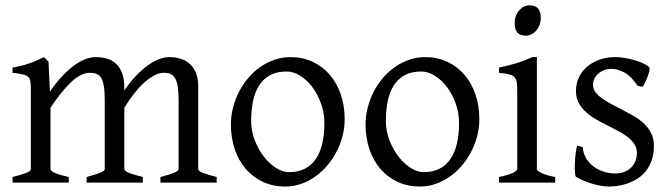

<svg xmlns="http://www.w3.org/2000/svg" viewBox="-20 -682 2506 717"><path d="M579.1 0V-21Q614.3 -30.3 630.6 -37.1Q647 -43.9 647 -50.8V-309.1Q647 -338.9 643.8 -358.6Q640.6 -378.4 634 -389.6Q627.4 -400.9 616.9 -405.5Q606.4 -410.2 591.8 -410.2Q575.7 -410.2 557.6 -401.1Q539.6 -392.1 520.5 -375.2Q501.5 -358.4 482.2 -334.2Q462.9 -310.1 444.3 -279.8V-50.8Q444.3 -43.9 459.5 -37.4Q474.6 -30.8 513.2 -21V0H303.2V-21Q338.4 -30.3 354.7 -37.1Q371.1 -43.9 371.1 -50.8V-309.1Q371.1 -338.9 368.2 -358.6Q365.2 -378.4 358.6 -389.6Q352.1 -400.9 341.6 -405.5Q331.1 -410.2 315.9 -410.2Q282.7 -410.2 246.3 -376Q210 -341.8 168.5 -279.8V-50.8Q168.5 -43.5 186.8 -35.6Q205.1 -27.8 236.8 -21V0H26.9V-21Q59.1 -29.3 77.1 -35.9Q95.2 -42.5 95.2 -50.8V-347.2Q95.2 -366.7 93.5 -377.9Q91.8 -389.2 84.7 -395.3Q77.6 -401.4 64 -404.3Q50.3 -407.2 26.9 -410.2V-429.7Q45.4 -432.6 61 -436.8Q76.7 -440.9 90.8 -445.8Q105 -450.7 117.9 -456.5Q130.9 -462.4 144 -468.8L161.1 -451.7L166.5 -339.8Q188.5 -372.1 210.9 -396.2Q233.4 -420.4 255.4 -436.5Q277.3 -452.6 297.9 -460.7Q318.4 -468.8 335.9 -468.8Q359.4 -468.8 379.2 -463.1Q398.9 -457.5 413.3 -444.1Q427.7 -430.7 436 -408.7Q444.3 -386.7 444.3 -354V-343.8Q464.8 -374.5 486.8 -397.7Q508.8 -420.9 530.5 -436.8Q552.2 -452.6 573 -460.7Q593.8 -468.8 611.8 -468.8Q635.3 -468.8 655 -462.4Q674.8 -456.1 689.2 -442.9Q703.6 -429.7 711.9 -409.4Q720.2 -389.2 720.2 -361.8V-50.8Q720.2 -43.9 735.4 -37.4Q750.5 -30.8 789.1 -21V0Z M1191.4 -222.2Q1191.4 -260.7 1178.7 -295.7Q1166 -330.6 1146 -357.2Q1126 -383.8 1100.6 -399.4Q1075.2 -415 1050.3 -415Q1013.2 -415 987.8 -400.9Q962.4 -386.7 947 -362.1Q931.6 -337.4 924.8 -303.7Q918 -270 918 -231Q918 -192.4 931.6 -157.5Q945.3 -122.6 966.1 -96.2Q986.8 -69.8 1011.7 -54.4Q1036.6 -39.1 1059.1 -39.1Q1093.8 -39.1 1118.7 -52Q1143.6 -64.9 1159.7 -88.9Q1175.8 -112.8 1183.6 -146.5Q1191.4 -180.2 1191.4 -222.2ZM1267.1 -236.8Q1267.1 -204.1 1258.8 -172.9Q1250.5 -141.6 1235.8 -113.8Q1221.2 -85.9 1200.7 -62.3Q1180.2 -38.6 1155.5 -21.5Q1130.9 -4.4 1103 5.1Q1075.2 14.6 1045.4 14.6Q999 14.6 961.7 -2.9Q924.3 -20.5 897.7 -51.3Q871.1 -82 856.7 -124.5Q842.3 -167 842.3 -216.8Q842.3 -249 850.3 -280.3Q858.4 -311.5 872.8 -339.6Q887.2 -367.7 907.5 -391.4Q927.7 -415 952.4 -432.1Q977.1 -449.2 1005.6 -459Q1034.2 -468.8 1064.5 -468.8Q1110.4 -468.8 1147.7 -451.2Q1185.1 -433.6 1211.7 -402.6Q1238.3 -371.6 1252.7 -329.1Q1267.1 -286.6 1267.1 -236.8Z M1694.3 -222.2Q1694.3 -260.7 1681.6 -295.7Q1668.9 -330.6 1648.9 -357.2Q1628.9 -383.8 1603.5 -399.4Q1578.1 -415 1553.2 -415Q1516.1 -415 1490.7 -400.9Q1465.3 -386.7 1450 -362.1Q1434.6 -337.4 1427.7 -303.7Q1420.9 -270 1420.9 -231Q1420.9 -192.4 1434.6 -157.5Q1448.2 -122.6 1469 -96.2Q1489.7 -69.8 1514.6 -54.4Q1539.6 -39.1 1562 -39.1Q1596.7 -39.1 1621.6 -52Q1646.5 -64.9 1662.6 -88.9Q1678.7 -112.8 1686.5 -146.5Q1694.3 -180.2 1694.3 -222.2ZM1770 -236.8Q1770 -204.1 1761.7 -172.9Q1753.4 -141.6 1738.8 -113.8Q1724.1 -85.9 1703.6 -62.3Q1683.1 -38.6 1658.4 -21.5Q1633.8 -4.4 1606 5.1Q1578.1 14.6 1548.3 14.6Q1502 14.6 1464.6 -2.9Q1427.2 -20.5 1400.6 -51.3Q1374 -82 1359.6 -124.5Q1345.2 -167 1345.2 -216.8Q1345.2 -249 1353.3 -280.3Q1361.3 -311.5 1375.7 -339.6Q1390.1 -367.7 1410.4 -391.4Q1430.7 -415 1455.3 -432.1Q1480 -449.2 1508.5 -459Q1537.1 -468.8 1567.4 -468.8Q1613.3 -468.8 1650.6 -451.2Q1688 -433.6 1714.6 -402.6Q1741.2 -371.6 1755.6 -329.1Q1770 -286.6 1770 -236.8Z M1843.3 0V-21Q1876.5 -27.8 1894 -35.9Q1911.6 -43.9 1911.6 -50.8V-327.1Q1911.6 -352.1 1910.6 -367.4Q1909.7 -382.8 1903.3 -391.4Q1897 -399.9 1883.1 -403.8Q1869.1 -407.7 1843.3 -410.2V-429.7Q1858.4 -432.6 1875.2 -436.8Q1892.1 -440.9 1908.7 -446Q1925.3 -451.2 1940.4 -457Q1955.6 -462.9 1968.3 -468.8H1984.9V-50.8Q1984.9 -44.9 2001.2 -36.4Q2017.6 -27.8 2053.2 -21V0ZM1999.5 -615.7Q1999.5 -602.1 1995.1 -589.8Q1990.7 -577.6 1983.2 -568.6Q1975.6 -559.6 1965.3 -554.2Q1955.1 -548.8 1942.9 -548.8Q1920.9 -548.8 1911.4 -561Q1901.9 -573.2 1901.9 -595.7Q1901.9 -609.4 1906.2 -621.6Q1910.6 -633.8 1918.5 -642.8Q1926.3 -651.9 1936.3 -657Q1946.3 -662.1 1958 -662.1Q1999.5 -662.1 1999.5 -615.7Z M2421.9 -138.2Q2421.9 -103.5 2412.1 -78.9Q2402.3 -54.2 2386.7 -37.1Q2371.1 -20 2352.1 -9.8Q2333 0.5 2314.5 5.9Q2295.9 11.2 2279.5 12.9Q2263.2 14.6 2253.9 14.6Q2230.5 14.6 2197.5 5.9Q2164.6 -2.9 2131.8 -21Q2128.4 -22.5 2127.2 -36.9Q2126 -51.3 2126.7 -70.1Q2127.4 -88.9 2129.6 -107.9Q2131.8 -127 2135.3 -138.2L2156.2 -132.8Q2157.2 -112.3 2167 -94.2Q2176.8 -76.2 2193.1 -63Q2209.5 -49.8 2231.2 -42Q2252.9 -34.2 2278.3 -34.2Q2295.9 -34.2 2310.5 -39.8Q2325.2 -45.4 2335.9 -55.4Q2346.7 -65.4 2352.5 -79.6Q2358.4 -93.8 2358.4 -110.8Q2358.4 -130.4 2347.9 -145.5Q2337.4 -160.6 2320.3 -173.1Q2303.2 -185.5 2281.5 -196.5Q2259.8 -207.5 2237.3 -219.2Q2216.8 -229.5 2197.8 -241.2Q2178.7 -252.9 2163.8 -267.6Q2148.9 -282.2 2139.9 -300.3Q2130.9 -318.4 2130.9 -341.8Q2130.9 -372.1 2143.1 -395.8Q2155.3 -419.4 2175.5 -435.5Q2195.8 -451.7 2221.9 -460.2Q2248 -468.8 2275.9 -468.8Q2291 -468.8 2309.3 -466.1Q2327.6 -463.4 2345.5 -458.5Q2363.3 -453.6 2378.9 -446.8Q2394.5 -439.9 2404.3 -431.2Q2407.2 -428.2 2405 -418Q2402.8 -407.7 2398.2 -395.5Q2393.6 -383.3 2388.2 -372.6Q2382.8 -361.8 2379.9 -357.9L2360.8 -361.8Q2337.4 -397 2312.3 -410.9Q2287.1 -424.8 2263.2 -424.8Q2247.1 -424.8 2234.4 -419.4Q2221.7 -414.1 2212.6 -405.5Q2203.6 -397 2199 -386.7Q2194.3 -376.5 2194.3 -366.2Q2194.3 -350.6 2203.6 -338.1Q2212.9 -325.7 2228 -314.7Q2243.2 -303.7 2262.5 -293.7Q2281.7 -283.7 2302.2 -272.9Q2323.2 -262.2 2344.7 -250Q2366.2 -237.8 2383.3 -221.9Q2400.4 -206.1 2411.1 -185.8Q2421.9 -165.5 2421.9 -138.2Z"/></svg>

Font: Gentium Plus Afr
Style: Regular
Weight: 400
Designer: J. Victor Gaultney, Annie Olsen, Iska Routamaa, Becca Hirsbrunner
Foundry: SIL International
Version: Version 5.000